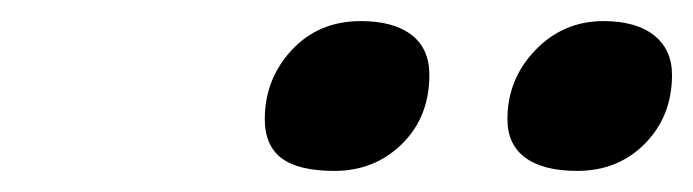

<svg xmlns="http://www.w3.org/2000/svg" viewBox="-20 -735 657 182"><path d="M387 -664Q387 -624 361 -598.5Q335 -573 297 -573Q263 -573 247 -585Q231 -597 231 -622Q231 -660 256.5 -687.5Q282 -715 322 -715Q353 -715 370 -702Q387 -689 387 -664ZM617 -664Q617 -625 591.5 -599Q566 -573 527 -573Q495 -573 478 -585.5Q461 -598 461 -622Q461 -660 487.5 -687.5Q514 -715 552 -715Q583 -715 600 -701.5Q617 -688 617 -664Z"/></svg>

Font: Intel One Mono
Style: Bold Italic
Weight: 700
Italic angle: -16°
Monospace: yes
Designer: Fred Shallcrass
Foundry: Frere-Jones Type LLC
Version: Version 1.400;hotconv 1.1.0;makeotfexe 2.6.0;FJTRelease1.4